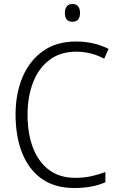

<svg xmlns="http://www.w3.org/2000/svg" viewBox="-20 -932 592 962"><path d="M362 -673Q282 -673 227.5 -631.5Q173 -590 145.5 -518.5Q118 -447 118 -358Q118 -262 145.5 -191Q173 -120 226 -80.5Q279 -41 357 -41Q402 -41 439 -49.5Q476 -58 508 -70V-19Q477 -5 438.5 2.5Q400 10 351 10Q256 10 191 -35Q126 -80 92 -163Q58 -246 58 -359Q58 -462 92.5 -544.5Q127 -627 194.5 -675.5Q262 -724 361 -724Q451 -724 524 -687L502 -638Q436 -673 362 -673ZM343 -912Q362 -912 371.5 -900Q381 -888 381 -868Q381 -823 343 -823Q305 -823 305 -868Q305 -888 314.5 -900Q324 -912 343 -912Z"/></svg>

Font: Noto Sans Khmer UI SemiCondensed Light
Style: Regular
Weight: 300
Width: 4
Designer: Danh Hong and the Monotype Design Team
Foundry: Monotype Imaging Inc.
Version: Version 2.002; ttfautohint (v1.8.4.7-5d5b)